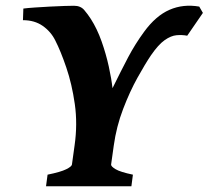

<svg xmlns="http://www.w3.org/2000/svg" viewBox="-20 -650 728 670"><path d="M688 -605 633.3 -525.4Q615.7 -528.8 596.2 -527.1Q576.7 -525.4 554.7 -510Q532.7 -494.6 506.8 -457Q487.3 -428.2 460.2 -379.6Q433.1 -331.1 409.7 -269.8Q386.2 -208.5 377 -142.1L367.7 -75.7Q367.2 -69.3 383.3 -59.6Q399.4 -49.8 443.8 -40.5L438.5 0H140.6L146 -40.5Q191.9 -49.8 210.9 -59.3Q230 -68.8 231 -75.7L240.2 -142.1Q251 -217.3 241 -287.1Q231 -356.9 211.4 -414.3Q191.9 -471.7 172.9 -508.8Q157.7 -539.6 129.2 -559.6Q100.6 -579.6 60.1 -579.6L61.5 -620.1Q76.2 -622.1 101.3 -623.8Q126.5 -625.5 154.3 -627Q182.1 -628.4 205.1 -629.2Q228 -629.9 238.3 -629.9Q261.2 -629.9 273.9 -615Q286.6 -600.1 296.9 -584Q318.8 -549.8 334.5 -505.6Q350.1 -461.4 359.6 -418Q369.1 -374.5 372.6 -342.3Q402.8 -403.8 427.2 -450.2Q451.7 -496.6 482.9 -539.1Q523.4 -594.7 571.3 -615.7Q619.1 -636.7 675.3 -627Z"/></svg>

Font: Gentium Book Plus
Style: Bold Italic
Weight: 700
Italic angle: -8°
Designer: Victor Gaultney, Annie Olsen, Iska Routamaa, Becca Hirsbrunner
Foundry: SIL International
Version: Version 6.101